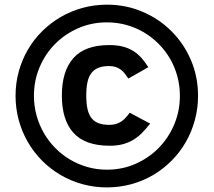

<svg xmlns="http://www.w3.org/2000/svg" viewBox="-20 -710 920 826"><path d="M439.9 -689.9Q522 -689.9 593.3 -659.4Q664.6 -628.9 717.8 -575.7Q771 -522.5 801.5 -451.2Q832 -379.9 832 -297.9Q832 -243.2 818.1 -192.6Q804.2 -142.1 779.1 -98.4Q753.9 -54.7 718.3 -18.8Q682.6 17.1 639.2 42.7Q595.7 68.4 545.2 82.3Q494.6 96.2 439.9 96.2Q385.3 96.2 334.7 82.3Q284.2 68.4 240.5 42.7Q196.8 17.1 161.1 -18.8Q125.5 -54.7 100.1 -98.4Q74.7 -142.1 60.8 -192.6Q46.9 -243.2 46.9 -297.9Q46.9 -352.5 60.8 -402.8Q74.7 -453.1 100.1 -496.6Q125.5 -540 161.4 -575.7Q197.3 -611.3 241 -636.7Q284.7 -662.1 335 -676Q385.3 -689.9 439.9 -689.9ZM439.9 20Q505.9 20 563 -5.1Q620.1 -30.3 662.6 -73.5Q705.1 -116.7 729.5 -174.6Q753.9 -232.4 753.9 -297.9Q753.9 -341.3 742.9 -381.8Q731.9 -422.4 711.7 -457.3Q691.4 -492.2 662.8 -521Q634.3 -549.8 599.4 -570.6Q564.5 -591.3 524.2 -602.5Q483.9 -613.8 439.9 -613.8Q374.5 -613.8 317.1 -588.9Q259.8 -564 217.3 -521.2Q174.8 -478.5 150.4 -420.9Q126 -363.3 126 -297.9Q126 -254.4 137.2 -213.6Q148.4 -172.9 168.7 -137.7Q189 -102.5 217.5 -73.5Q246.1 -44.4 281 -23.7Q315.9 -2.9 356 8.5Q396 20 439.9 20ZM452.1 -83Q346.2 -83 296.1 -138.4Q246.1 -193.8 246.1 -298.8Q246.1 -403.8 295.7 -460Q345.2 -516.1 450.2 -516.1Q482.4 -516.1 507.6 -509.8Q532.7 -503.4 552.5 -491.2Q572.3 -479 588.1 -461.2Q604 -443.4 618.2 -420.9L532.2 -372.1Q524.4 -383.8 516.8 -393.6Q509.3 -403.3 499.8 -410.4Q490.2 -417.5 478 -421.6Q465.8 -425.8 449.2 -425.8Q422.9 -425.8 404.3 -418.7Q385.7 -411.6 373.8 -396.5Q361.8 -381.3 356.4 -357.2Q351.1 -333 351.1 -298.8Q351.1 -264.2 356.7 -240Q362.3 -215.8 374.5 -200.9Q386.7 -186 405.5 -179.4Q424.3 -172.9 450.2 -172.9Q466.3 -172.9 478.8 -176.5Q491.2 -180.2 501.5 -187Q511.7 -193.8 520.5 -203.4Q529.3 -212.9 538.1 -225.1L626 -178.2Q610.4 -158.7 594 -141.4Q577.6 -124 557.6 -111.1Q537.6 -98.1 512 -90.6Q486.3 -83 452.1 -83Z"/></svg>

Font: Lorenzo Sans
Style: Bold Italic
Weight: 700
Italic angle: -12°
Foundry: Intel Corporation
Version: Version 1.00; ttfautohint (v1.5)